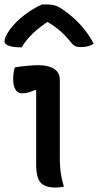

<svg xmlns="http://www.w3.org/2000/svg" viewBox="-22 -836 440 860"><path d="M140 -100Q140 -128 140 -161Q140 -194 140 -228.5Q140 -263 140 -298Q140 -333 140 -367Q140 -401 140 -432L135 -433Q128 -430 120.5 -427Q113 -424 106 -422Q99 -420 91.5 -419Q84 -418 76 -418Q58 -418 47.5 -434.5Q37 -451 37 -483Q37 -497 39 -510Q41 -523 44 -534Q55 -536 65.5 -537.5Q76 -539 87 -540Q98 -541 108.5 -542Q119 -543 129 -543.5Q139 -544 150 -544Q178 -544 200 -537Q222 -530 234 -515.5Q246 -501 246 -478Q246 -437 246 -393Q246 -349 246 -304Q246 -259 246 -215.5Q246 -172 246 -132Q246 -107 247.5 -86.5Q249 -66 253 -45.5Q257 -25 264 0Q254 2 244.5 3Q235 4 225 4Q181 4 160.5 -17.5Q140 -39 140 -100ZM166 -816Q172 -816 177 -816Q182 -816 190 -816Q209 -816 225 -811.5Q241 -807 268 -787Q285 -775 302.5 -760Q320 -745 337 -726.5Q354 -708 369.5 -686.5Q385 -665 398 -640Q385 -632 371 -628.5Q357 -625 339 -625Q322 -625 312 -631Q302 -637 287 -657Q267 -681 241 -703Q215 -725 168 -751L224 -737H158L213 -752Q159 -719 126 -687Q93 -655 75 -624H69Q45 -624 29.5 -627.5Q14 -631 6 -637.5Q-2 -644 -2 -651Q-2 -659 4 -672.5Q10 -686 23 -705Q36 -722 52.5 -738.5Q69 -755 88.5 -769.5Q108 -784 127.5 -796Q147 -808 166 -816Z"/></svg>

Font: Recursive Casual Medium
Style: Regular
Weight: 500
Version: Version 1.047